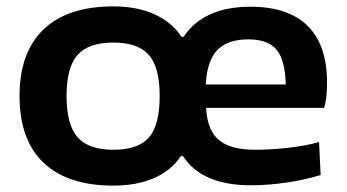

<svg xmlns="http://www.w3.org/2000/svg" viewBox="-20 -570 1085 600"><path d="M764 9Q687 9 634 -14Q581 -37 552 -82H545Q515 -37 461.5 -13.5Q408 10 334 10Q191 10 116 -61.5Q41 -133 41 -270Q41 -406 116 -478Q191 -550 334 -550Q409 -550 463.5 -525Q518 -500 547 -455H554Q583 -500 635.5 -524.5Q688 -549 763 -549Q881 -549 941.5 -489Q1002 -429 1002 -312Q1002 -289 1000 -269.5Q998 -250 993 -233H624Q628 -162 664.5 -132Q701 -102 778 -102Q801 -102 827 -103.5Q853 -105 879.5 -108Q906 -111 931 -115.5Q956 -120 977 -126L982 -23Q933 -8 875.5 0.5Q818 9 764 9ZM334 -102Q412 -102 445.5 -140.5Q479 -179 479 -270Q479 -360 445 -398.5Q411 -437 334 -437Q257 -437 222.5 -398.5Q188 -360 188 -270Q188 -180 222.5 -141Q257 -102 334 -102ZM873 -306Q871 -383 844 -415Q817 -447 756 -447Q691 -447 659 -413.5Q627 -380 623 -306Z"/></svg>

Font: Encode Sans Wide
Style: SemiBold
Weight: 600
Designer: Pablo Impallari, Andres Torresi
Foundry: Pablo Impallari, Andres Torresi
Version: Version 1.000; ttfautohint (v1.00) -l 8 -r 50 -G 200 -x 14 -